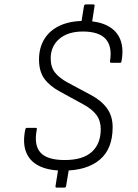

<svg xmlns="http://www.w3.org/2000/svg" viewBox="-20 -762 628 871"><path d="M267 12Q200 12 157 -9.5Q114 -31 98 -73Q82 -115 95 -176Q97 -182 102 -182H142Q149 -182 147 -175Q133 -104 163.5 -70Q194 -36 274 -36Q355 -36 396 -72.5Q437 -109 437 -176Q437 -214 417.5 -240.5Q398 -267 357 -289L253 -346Q206 -371 181.5 -404.5Q157 -438 157 -492Q157 -545 181 -584.5Q205 -624 251 -645.5Q297 -667 360 -667Q426 -667 468 -645Q510 -623 526 -582Q542 -541 531 -484Q531 -477 524 -477H485Q478 -477 479 -484Q490 -551 459.5 -585Q429 -619 356 -619Q288 -619 249 -585.5Q210 -552 210 -497Q210 -458 229 -433.5Q248 -409 286 -388L391 -332Q440 -306 465.5 -270.5Q491 -235 491 -185Q491 -86 432 -37Q373 12 267 12ZM237 89Q230 89 232 81L245 -1L294 -3L280 81Q279 89 272 89ZM348 -654 361 -735Q363 -742 369 -742H403Q411 -742 409 -735L396 -651Z"/></svg>

Font: Sofia Sans Light
Style: Italic
Weight: 300
Italic angle: -9°
Version: Version 4.100-B